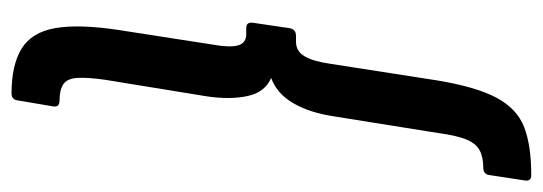

<svg xmlns="http://www.w3.org/2000/svg" viewBox="-316 -440 917 324"><g transform="rotate(90 142.0 -277.5)"><path d="M137 161Q89 161 61.5 144Q34 127 27 87.5Q20 48 30 -19L55 -180Q60 -208 56 -221.5Q52 -235 37 -235H27Q16 -235 18 -247L27 -308Q29 -319 40 -319H50Q66 -319 74.5 -333.5Q83 -348 87 -376L115 -556Q126 -623 144.5 -657.5Q163 -692 194 -704Q225 -716 275 -716Q286 -716 284 -705L275 -646Q274 -635 262 -635Q244 -635 232.5 -628.5Q221 -622 214.5 -605.5Q208 -589 204 -559L176 -384Q170 -343 154 -315Q138 -287 111 -277Q135 -267 141.5 -237.5Q148 -208 142 -168L114 4Q110 33 111 50Q112 67 121.5 73.5Q131 80 149 80Q161 80 159 91L149 150Q148 161 137 161Z"/></g></svg>

Font: Sofia Sans Extra Condensed
Style: Bold Italic
Weight: 700
Italic angle: -9°
Designer: Botio Nikoltchev, Ani Petrova
Foundry: lettersoup
Version: Version 4.101